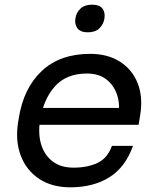

<svg xmlns="http://www.w3.org/2000/svg" viewBox="-20 -782 652 820"><path d="M280 18Q202 18 147.5 -18Q93 -54 69 -116.5Q45 -179 57 -258L60 -276Q80 -405 158 -478.5Q236 -552 365 -552Q440 -552 492.5 -518.5Q545 -485 568 -426.5Q591 -368 579 -292L572 -249H98L109 -321H513L485 -282Q494 -335 480 -377Q466 -419 433.5 -443.5Q401 -468 351 -468Q263 -468 214 -412.5Q165 -357 151 -267Q142 -210 156 -164.5Q170 -119 205 -92.5Q240 -66 294 -66Q353 -66 396 -86Q439 -106 458 -159H548Q515 -67 446.5 -24.5Q378 18 280 18ZM355 -644Q324 -644 311 -661Q298 -678 302 -703Q306 -729 324 -745.5Q342 -762 373 -762Q405 -762 417.5 -745.5Q430 -729 426 -703Q422 -678 404.5 -661Q387 -644 355 -644Z"/></svg>

Font: Sora Variable Italic
Style: Regular
Weight: 400
Designer: Jonathan Barnbrook, Julián Moncada
Foundry: Barnbrook Fonts
Version: Version 2.000